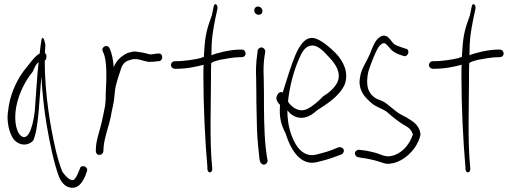

<svg xmlns="http://www.w3.org/2000/svg" viewBox="-20 -740 2433 910"><path d="M16 -175C18 -136 30 -96 49 -75C73 -51 110 -46 137 -73C151 -102 158 -156 163 -210C168 -265 171 -323 176 -378C181 -296 189 -219 202 -143C216 -60 237 38 259 96C270 124 287 141 305 147C349 161 371 124 384 94L392 72C401 49 363 37 359 59L350 80C345 93 339 103 332 110C329 114 323 115 316 112C305 109 292 96 276 75C266 51 256 19 246 -21C218 -140 192 -296 192 -453C197 -455 200 -461 200 -471C201 -480 198 -485 193 -488C194 -505 194 -518 195 -529C189 -559 181 -572 176 -549C174 -538 170 -504 168 -486C167 -485 167 -485 166 -485C145 -473 133 -454 107 -422C69 -378 34 -311 22 -240C18 -216 15 -194 16 -175ZM57 -234C69 -298 101 -359 135 -400C144 -420 150 -437 163 -445C155 -375 151 -291 145 -216C141 -173 120 -55 75 -100C51 -128 48 -185 57 -234Z M434 -25C434 -15 440 -6 450 -6C462 -6 468 -12 470 -23L471 -42C475 -91 495 -138 505 -187C510 -219 520 -251 522 -281C524 -303 526 -327 532 -345L540 -373L550 -403C558 -433 570 -448 591 -454L601 -457C634 -469 667 -443 697 -447C706 -447 720 -448 727 -450H734C756 -454 753 -491 730 -486H724C714 -484 706 -484 696 -482C692 -482 688 -483 684 -484L668 -488C661 -490 654 -491 647 -492L627 -495C613 -498 597 -492 585 -489L573 -483C550 -469 532 -453 519 -422C516 -457 511 -487 499 -511C490 -534 457 -517 467 -497C470 -488 473 -485 476 -473C483 -446 484 -413 484 -379C484 -365 484 -352 483 -341C483 -322 481 -308 481 -292V-274C481 -266 480 -257 479 -249C478 -247 478 -245 479 -243C472 -209 466 -174 457 -141C449 -109 437 -76 435 -45Z M790 -432C790 -422 799 -414 808 -414H816C870 -414 918 -426 945 -433C944 -416 944 -399 944 -380C944 -235 952 -71 963 52V62C966 86 989 79 986 57L985 47C973 -74 980 -237 980 -380C980 -401 980 -422 981 -441C992 -449 1006 -452 1020 -456C1046 -461 1089 -469 1117 -469H1126C1136 -469 1144 -476 1144 -486C1144 -497 1137 -505 1126 -505H1117C1070 -505 1004 -488 982 -478C982 -556 989 -594 1001 -654L1010 -696C1015 -719 997 -730 993 -710L984 -667C963 -609 952 -576 948 -499C947 -490 947 -480 946 -470C940 -469 936 -467 931 -465C908 -459 857 -450 815 -450H808C798 -450 790 -441 790 -432Z M1185 -690C1185 -679 1195 -670 1206 -670C1217 -670 1224 -677 1224 -688C1224 -699 1214 -709 1203 -709C1192 -709 1185 -701 1185 -690ZM1194 -370C1194 -347 1195 -324 1195 -298C1195 -272 1195 -245 1196 -216L1198 -128C1199 -88 1206 -15 1210 15L1213 26C1214 31 1217 34 1221 37C1234 47 1251 33 1248 18L1246 8C1245 1 1242 -16 1239 -43C1231 -123 1231 -214 1231 -298C1231 -324 1230 -348 1230 -371C1228 -408 1229 -445 1234 -475L1237 -494C1238 -499 1236 -504 1233 -508C1223 -521 1204 -515 1201 -500L1199 -480C1194 -448 1192 -410 1194 -370Z M1293 -287C1284 -270 1297 -253 1307 -243V-240C1303 -183 1312 -149 1334 -107C1361 -19 1410 45 1480 29C1501 24 1533 16 1560 6L1598 -8C1603 -10 1606 -14 1608 -18C1616 -34 1598 -45 1585 -42L1547 -27C1523 -18 1496 -12 1477 -7C1437 3 1403 -20 1382 -56C1360 -93 1342 -145 1342 -217C1357 -198 1376 -185 1400 -182C1432 -178 1462 -198 1484 -218C1526 -245 1587 -282 1613 -338C1636 -397 1605 -452 1573 -486C1544 -516 1509 -544 1482 -555C1434 -576 1403 -532 1380 -479C1361 -434 1340 -366 1320 -302C1305 -308 1297 -296 1293 -287ZM1345 -258C1352 -332 1374 -407 1395 -456C1410 -492 1425 -518 1450 -523C1485 -531 1514 -497 1546 -462C1569 -437 1598 -396 1580 -352C1567 -324 1539 -300 1511 -283C1487 -258 1465 -239 1439 -225C1402 -205 1366 -227 1345 -258Z M1669 -26C1656 -17 1663 2 1677 5L1693 8C1721 11 1736 16 1752 19C1770 23 1792 32 1810 36C1856 40 1910 10 1945 -39C1956 -55 1971 -83 1973 -104C1969 -138 1948 -158 1923 -173C1913 -180 1901 -187 1886 -194C1847 -214 1822 -247 1792 -261L1767 -271C1744 -283 1720 -305 1720 -353C1722 -401 1729 -412 1748 -462C1761 -494 1771 -514 1778 -522C1789 -534 1799 -540 1810 -531L1824 -516C1835 -501 1848 -491 1871 -482L1892 -475C1914 -466 1926 -505 1904 -509L1882 -516C1869 -521 1857 -525 1849 -530C1838 -540 1830 -554 1819 -564C1801 -577 1785 -571 1768 -554C1758 -544 1747 -520 1733 -484C1708 -428 1688 -411 1684 -354C1684 -300 1718 -272 1739 -253C1761 -233 1788 -227 1812 -211C1834 -192 1864 -165 1903 -143C1921 -133 1930 -123 1937 -103C1920 -51 1881 -10 1836 -1C1806 7 1781 -11 1755 -17C1740 -20 1722 -26 1698 -28L1683 -30C1678 -31 1673 -29 1669 -26Z M2013 -432C2013 -422 2022 -414 2031 -414H2039C2093 -414 2141 -426 2168 -433C2167 -416 2167 -399 2167 -380C2167 -235 2175 -71 2186 52V62C2189 86 2212 79 2209 57L2208 47C2196 -74 2203 -237 2203 -380C2203 -401 2203 -422 2204 -441C2215 -449 2229 -452 2243 -456C2269 -461 2312 -469 2340 -469H2349C2359 -469 2367 -476 2367 -486C2367 -497 2360 -505 2349 -505H2340C2293 -505 2227 -488 2205 -478C2205 -556 2212 -594 2224 -654L2233 -696C2238 -719 2220 -730 2216 -710L2207 -667C2186 -609 2175 -576 2171 -499C2170 -490 2170 -480 2169 -470C2163 -469 2159 -467 2154 -465C2131 -459 2080 -450 2038 -450H2031C2021 -450 2013 -441 2013 -432Z"/></svg>

Font: Stray Cat
Style: UltCn
Weight: 400
Version: Version 1.0